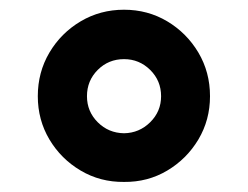

<svg xmlns="http://www.w3.org/2000/svg" viewBox="-20 -752 499 387"><path d="M230 -385.3Q182.1 -384.8 142.6 -408.2Q103 -431.6 79.6 -470.9Q56.2 -510.3 56.2 -558.1Q56.2 -606.4 79.6 -646Q103 -685.5 142.6 -709Q182.1 -732.4 230 -732.4Q277.8 -732.4 317.1 -709Q356.4 -685.5 379.9 -646Q403.3 -606.4 403.3 -558.1Q403.3 -510.3 379.9 -470.9Q356.4 -431.6 317.1 -408.2Q277.8 -384.8 230 -385.3ZM230 -483.4Q260.7 -483.9 282.7 -505.6Q304.7 -527.3 304.7 -558.1Q304.7 -589.4 282.7 -611.1Q260.7 -632.8 230 -632.8Q198.7 -632.8 177 -611.1Q155.3 -589.4 155.3 -558.1Q155.3 -527.3 177 -505.6Q198.7 -483.9 230 -483.4Z"/></svg>

Font: Inter
Style: Bold
Weight: 700
Designer: Rasmus Andersson
Foundry: rsms
Version: Version 4.001;git-9221beed3